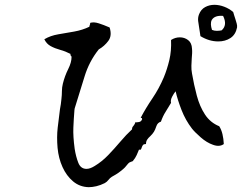

<svg xmlns="http://www.w3.org/2000/svg" viewBox="-20 -784 1040 797"><path d="M909 -186Q891 -173 864 -183Q838 -192 813 -214Q788 -236 777 -250Q750 -285 733.5 -327.5Q717 -370 709 -405Q702 -397 694.5 -382.5Q687 -368 690 -357Q679 -338 667.5 -320Q656 -302 648 -279Q634 -275 629 -260Q624 -245 619 -237Q616 -232 612 -227.5Q608 -223 604 -219Q596 -212 591 -204.5Q586 -197 586 -186Q576 -186 573 -181.5Q570 -177 568 -171Q567 -167 565 -164Q563 -161 557 -163Q553 -153 547.5 -140.5Q542 -128 531 -115Q530 -114 523 -112Q516 -110 512 -105Q504 -95 498.5 -89Q493 -83 480 -73Q467 -63 460.5 -59.5Q454 -56 444 -50Q437 -46 430.5 -37.5Q424 -29 415 -24Q397 -15 380 -11Q363 -7 348 -7Q311 -8 283.5 -31Q256 -54 239.5 -90.5Q223 -127 219 -170Q215 -215 219.5 -254Q224 -293 229 -331Q231 -341 232.5 -351.5Q234 -362 235 -373Q237 -390 237 -405.5Q237 -421 241 -437Q249 -469 263 -497Q277 -525 277 -547Q277 -550 275 -552Q271 -555 273 -560Q252 -571 230 -577Q208 -583 190.5 -592.5Q173 -602 164 -621Q189 -636 221.5 -641.5Q254 -647 288 -653Q322 -659 351 -673Q351 -676 353 -681Q355 -685 354 -689Q369 -694 390.5 -687Q412 -680 430 -672Q433 -671 435 -670Q446 -636 429.5 -614Q413 -592 390 -579Q350 -529 331 -466.5Q312 -404 290 -334Q290 -332 289 -327Q286 -290 284.5 -254Q283 -218 290 -166Q295 -134 305 -108.5Q315 -83 339 -83Q354 -83 373 -95Q403 -113 429 -140Q455 -167 479.5 -196Q504 -225 528 -247Q528 -253 530 -256.5Q532 -260 535 -263Q537 -266 539 -269Q541 -272 541 -276Q548 -276 557 -277.5Q566 -279 570 -289Q570 -294 567 -294.5Q564 -295 564 -295Q585 -335 612.5 -375.5Q640 -416 660 -463Q674 -497 683 -535Q692 -573 690 -618Q707 -629 726.5 -629Q746 -629 761 -617.5Q776 -606 777 -582Q778 -573 777.5 -563Q777 -553 776 -542Q775 -527 774.5 -511Q774 -495 777 -479Q785 -432 797 -387Q809 -342 831 -308.5Q853 -275 890 -260Q899 -246 903.5 -227Q908 -208 909 -186ZM964 -670Q958 -640 936.5 -626Q915 -612 886 -612Q848 -612 812 -634Q811 -643 809.5 -651Q808 -659 807 -667Q804 -683 802.5 -697Q801 -711 806 -724Q814 -745 831.5 -754.5Q849 -764 870 -764Q890 -764 911 -756Q932 -748 948 -734Q950 -726 952.5 -719Q955 -712 957 -705Q960 -695 962.5 -686.5Q965 -678 964 -670ZM906 -718Q871 -721 859 -701Q855 -693 855.5 -682.5Q856 -672 860 -660Q869 -656 879.5 -656Q890 -656 900 -658Q925 -680 906 -718Z"/></svg>

Font: Yuji Syuku
Style: Regular
Weight: 400
Designer: Kataoka Yuji
Foundry: Kinuta Font Factory
Version: Version 3.002